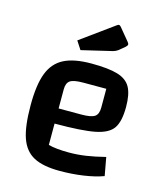

<svg xmlns="http://www.w3.org/2000/svg" viewBox="-109 -801 767 895"><g transform="rotate(15 274.0 -353.5)"><path d="M456 -108 472 -20Q431 -5 376.5 3Q322 11 263 11Q182 11 137 -13Q92 -37 72.5 -92.5Q53 -148 53 -250Q53 -349 74.5 -405Q96 -461 144.5 -486Q193 -511 277 -511Q360 -511 404.5 -497.5Q449 -484 467 -451Q485 -418 485 -357Q485 -287 462.5 -254Q440 -221 377.5 -208.5Q315 -196 183 -196V-93Q220 -83 282 -83Q323 -83 363.5 -89Q404 -95 456 -108ZM183 -361V-269H293Q339 -269 356.5 -280.5Q374 -292 374 -324V-415H263Q217 -415 200 -403.5Q183 -392 183 -361ZM185 -598 345 -714Q350 -718 354 -718Q359 -718 364 -712L412 -654Q419 -646 419 -641Q419 -635 411 -628L382 -604Q373 -597 359 -593L211 -558Z"/></g></svg>

Font: Changa Medium
Style: Regular
Weight: 500
Designer: Eduardo Rodriguez Tunni
Foundry: Eduardo Rodriguez Tunni
Version: Version 2.002; ttfautohint (v1.5) -l 8 -r 50 -G 150 -x 14 -H